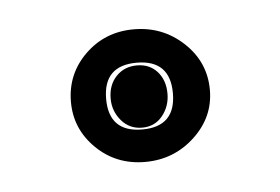

<svg xmlns="http://www.w3.org/2000/svg" viewBox="-28 -168 309 212"><g transform="rotate(-5 127.0 -62.5)"><path d="M126 11Q94 11 72 -10.5Q50 -32 50 -62Q50 -93 72 -114.5Q94 -136 126 -136Q158 -136 181 -114.5Q204 -93 204 -62Q204 -32 181 -10.5Q158 11 126 11ZM126 -25Q163 -25 163 -62Q163 -99 126 -99Q89 -99 89 -62Q89 -25 126 -25ZM126 -27Q112 -27 103 -37.5Q94 -48 94 -62Q94 -77 103 -86.5Q112 -96 126 -96Q140 -96 148.5 -86.5Q157 -77 157 -62Q157 -48 148.5 -37.5Q140 -27 126 -27Z"/></g></svg>

Font: Alumni Sans Inline One
Style: Regular
Weight: 400
Designer: Robert E. Leuschke
Foundry: Robert E. Leuschke
Version: Version 1.100; ttfautohint (v1.8.3)